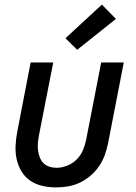

<svg xmlns="http://www.w3.org/2000/svg" viewBox="-20 -801 590 833"><path d="M224 12Q193 12 164 5.5Q135 -1 111.5 -17Q88 -33 73.5 -57Q59 -81 52.5 -109.5Q46 -138 47.5 -168.5Q49 -199 55 -230L113 -530H211L149 -214Q146 -197 144.5 -180.5Q143 -164 145 -148.5Q147 -133 152.5 -118.5Q158 -104 168.5 -93.5Q179 -83 194 -78Q209 -73 226 -73Q248 -73 272 -82.5Q296 -92 313.5 -110Q331 -128 340.5 -151Q350 -174 354 -196L419 -530H517L449 -180Q444 -155 435 -129.5Q426 -104 410.5 -81Q395 -58 373.5 -39.5Q352 -21 327 -9Q302 3 275.5 7.5Q249 12 224 12ZM315 -585 264 -635 422 -781 483 -719Z"/></svg>

Font: Lode Dark Term
Style: Bold Italic
Weight: 700
Italic angle: -11°
Monospace: yes
Designer: Belleve Invis
Foundry: Belleve Invis
Version: Version 29.2.0